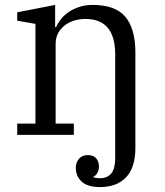

<svg xmlns="http://www.w3.org/2000/svg" viewBox="-20 -548 670 780"><path d="M386 212Q336 212 312 190Q288 168 288 134Q288 112 301 97Q314 82 337 82Q359 82 370.5 95Q382 108 382 129Q382 143 375.5 154.5Q369 166 360 169V172Q369 176 386 176Q448 176 448 96V-327Q448 -471 327 -471Q305 -471 283.5 -465Q262 -459 244.5 -446Q227 -433 216.5 -414Q206 -395 206 -369V-46H280V0H50V-46H124V-451L50 -464V-498L204 -528V-438H208Q214 -453 226.5 -469Q239 -485 257.5 -498Q276 -511 301 -519.5Q326 -528 356 -528Q449 -528 489.5 -479.5Q530 -431 530 -334V52Q530 133 492 172.5Q454 212 386 212Z"/></svg>

Font: IBM Plex Serif
Style: Regular
Weight: 400
Designer: Mike Abbink, Paul van der Laan, Pieter van Rosmalen
Foundry: Bold Monday
Version: Version 2.6